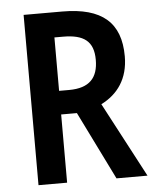

<svg xmlns="http://www.w3.org/2000/svg" viewBox="-52 -758 645 802"><g transform="rotate(-5 270.5 -357.0)"><path d="M239 -714H77V0H197V-286H263L404 0H534L368 -314C438 -349 483 -411 483 -505C483 -646 406 -714 239 -714ZM233 -609C320 -609 361 -579 361 -501C361 -426 325 -385 239 -385H197V-609Z"/></g></svg>

Font: Noto Sans Gujarati UI Condensed SemiBold
Style: Regular
Weight: 600
Width: 3
Designer: Jelle Bosma - Monotype Design Team, Universal Thirst
Foundry: Monotype Imaging Inc.
Version: Version 2.106